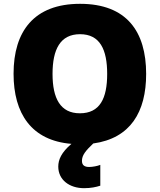

<svg xmlns="http://www.w3.org/2000/svg" viewBox="-20 -745 837 1005"><path d="M505 227V118C491 124 464 129 447 129C424 129 409 121 409 97C409 68 427 45 468 6C663 -21 745 -159 745 -358C745 -580 643 -725 399 -725C158 -725 51 -581 51 -359C51 -150 145 -9 354 8C301 53 285 91 285 127C285 197 344 240 420 240C456 240 483 234 505 227ZM255 -358C255 -486 295 -566 399 -566C503 -566 541 -486 541 -358C541 -230 503 -152 398 -152C296 -152 255 -230 255 -358Z"/></svg>

Font: Noto Sans UI Black
Style: Regular
Weight: 900
Designer: Monotype Design Team
Foundry: Monotype Imaging Inc.
Version: Version 1.901